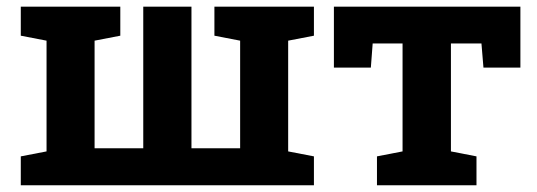

<svg xmlns="http://www.w3.org/2000/svg" viewBox="-20 -548 1588 568"><path d="M41.5 0V-85.4L117.7 -100.1V-427.7L41.5 -442.4V-528.3H335.9V-442.4L259.8 -427.7V-109.4H403.8V-528.3H546.4V-109.4H690.4V-427.7L614.3 -442.4V-528.3H908.7V-442.4L832.5 -427.7V-100.1L908.7 -85.4V0Z M1095.2 0V-85.4L1170.9 -100.1V-419.4H1082.5L1077.1 -348.1H967.8V-528.3H1519.5V-348.1H1410.2L1404.3 -419.4H1314V-100.1L1389.6 -85.4V0Z"/></svg>

Font: Roboto Slab
Style: Bold
Weight: 700
Designer: Google
Version: Version 2.000; ttfautohint (v1.8.1.43-b0c9)